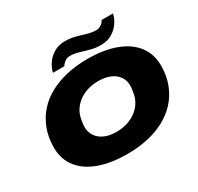

<svg xmlns="http://www.w3.org/2000/svg" viewBox="-184 -1104 1376 1335"><g transform="rotate(-30 504.0 -436.5)"><path d="M476 12Q343 12 248.5 -23Q154 -58 103.5 -124Q53 -190 53 -283Q53 -362 78.5 -429.5Q104 -497 150 -548Q195 -598 257.5 -631.5Q320 -665 396.5 -682.5Q473 -700 561 -700Q694 -700 788.5 -664.5Q883 -629 933.5 -563Q984 -497 984 -403Q984 -323 957.5 -254.5Q931 -186 883 -135Q838 -87 776 -54Q714 -21 638 -4.5Q562 12 476 12ZM486 -159Q533 -159 573 -171.5Q613 -184 644.5 -207.5Q676 -231 696 -263Q716 -295 722 -333Q724 -346 725.5 -355Q727 -364 727.5 -370Q728 -376 728.5 -380.5Q729 -385 729 -389Q729 -431 708 -462.5Q687 -494 647 -511.5Q607 -529 551 -529Q504 -529 464 -516.5Q424 -504 393 -481Q362 -458 342 -426.5Q322 -395 316 -357Q314 -344 312.5 -335Q311 -326 310.5 -319.5Q310 -313 309.5 -309Q309 -305 309 -301Q309 -259 330 -227Q351 -195 390.5 -177Q430 -159 486 -159ZM308 -736Q314 -768 336.5 -802.5Q359 -837 397.5 -861Q436 -885 488 -885Q533 -885 572.5 -874.5Q612 -864 647.5 -853Q683 -842 716 -842Q739 -842 757 -854Q775 -866 784 -885H875Q870 -853 847.5 -818.5Q825 -784 787 -760Q749 -736 696 -736Q651 -736 611 -747Q571 -758 535.5 -768.5Q500 -779 468 -779Q445 -779 427.5 -766.5Q410 -754 399 -736Z"/></g></svg>

Font: Archivo Expanded Black
Style: Italic
Weight: 900
Width: 7
Italic angle: -10°
Designer: Hector Gatti
Foundry: Omnibus-Type
Version: Version 2.001